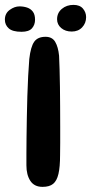

<svg xmlns="http://www.w3.org/2000/svg" viewBox="-54 -740 364 767"><path d="M116 6.5Q83 6.5 67.2 -17.5Q51.5 -41.5 51.5 -79.5Q51.5 -95.5 51.5 -124.5Q51.5 -153.5 52 -191Q52.5 -228.5 53.2 -270.5Q54 -312.5 55.2 -355Q56.5 -397.5 58.5 -436Q60.5 -474.5 63 -504.5Q68.5 -553 82.5 -573Q96.5 -593 128 -593Q154.5 -593 166.5 -572.8Q178.5 -552.5 182 -517.5Q183 -496 184 -463.5Q185 -431 185.5 -392.5Q186 -354 186.2 -313.8Q186.5 -273.5 186.5 -236.2Q186.5 -199 186.5 -168.8Q186.5 -138.5 186 -120.5Q186 -73 179.5 -45.2Q173 -17.5 158.2 -5.5Q143.5 6.5 116 6.5ZM32 -613Q-4 -613 -19.2 -626.8Q-34.5 -640.5 -34.5 -661.5Q-34.5 -686.5 -15.2 -700.5Q4 -714.5 24 -714.5Q40 -714.5 54.2 -709.8Q68.5 -705 77.2 -693.5Q86 -682 86 -661Q86 -641 73.8 -627Q61.5 -613 32 -613ZM232.5 -614Q207 -614 190.5 -628Q174 -642 174 -663Q174 -688.5 193 -704.5Q212 -720.5 239.5 -720.5Q265 -720.5 277.5 -705.5Q290 -690.5 290 -671.5Q290 -647.5 274.2 -630.8Q258.5 -614 232.5 -614Z"/></svg>

Font: Gluten
Style: Regular
Weight: 400
Designer: Tyler Finck
Foundry: Etcetera Type Company
Version: Version 1.300